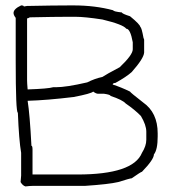

<svg xmlns="http://www.w3.org/2000/svg" viewBox="-20 -687 626 692"><path d="M58.1 -667.5Q65.9 -667 65.9 -663.6L77.6 -665.5Q175.8 -667.5 233.9 -667.5H245.6Q322.8 -667.5 388.2 -649.9Q388.2 -645.5 419.4 -642.1Q419.4 -637.7 448.7 -628.4Q485.8 -598.1 485.8 -589.4Q490.2 -589.4 497.6 -548.3Q499.5 -548.3 499.5 -542.5V-497.6Q498 -476.1 454.6 -427.2Q435.1 -409.7 396 -388.2Q386.2 -387.7 386.2 -382.3Q416.5 -372.6 448.7 -356.9Q449.2 -354 495.6 -317.9Q548.3 -281.2 548.3 -206.5V-194.8Q548.3 -147.5 534.7 -130.4Q534.7 -112.3 491.7 -67.9Q488.3 -67.9 454.6 -44.4Q449.2 -44.4 405.8 -30.8Q372.6 -22.9 286.6 -17.1H99.1Q88.4 -17.1 71.8 -15.1Q61.5 -18.1 54.2 -30.8L56.2 -54.2V-136.2Q48.3 -181.6 44.4 -280.8Q36.6 -280.8 36.6 -468.3V-622.6Q28.8 -632.8 28.8 -640.1Q28.8 -654.8 56.2 -667.5ZM87.4 -624.5Q81.1 -620.6 77.6 -620.6V-397.9Q77.6 -387.7 79.6 -364.7Q153.8 -367.2 171.4 -372.6H181.2Q218.8 -372.6 294.4 -390.1Q321.3 -403.8 349.1 -409.7Q361.8 -418.5 411.6 -444.8Q458.5 -489.3 458.5 -509.3V-534.7Q449.7 -583.5 435.1 -583.5Q424.3 -598.6 349.1 -616.7Q285.6 -626.5 251.5 -626.5H226.1Q177.2 -626.5 87.4 -624.5ZM79.6 -323.7Q87.4 -275.4 93.3 -161.6Q97.2 -161.6 97.2 -147.9V-58.1H259.3Q460 -58.1 491.7 -136.2Q507.3 -161.1 507.3 -183.1V-212.4Q507.3 -236.3 487.8 -269Q465.3 -292 433.1 -314Q421.4 -327.1 378.4 -341.3Q378.4 -345.7 355 -349.1H333.5Q326.2 -349.1 315.9 -356.9Q308.6 -349.6 245.6 -337.4Q148.9 -325.7 79.6 -323.7Z"/></svg>

Font: CEF Fonts CJK
Style: Regular
Weight: 400
Designer: PartyBoss (派对大魔王)
Version: Release 2.25